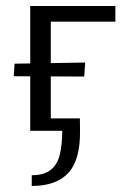

<svg xmlns="http://www.w3.org/2000/svg" viewBox="-20 -434 427 637"><path d="M80.3 0V-414.2H148.5V0ZM259.4 -180 25.6 -181.1 28.4 -222.7 262.6 -226.5ZM115.7 -362.2V-414.2H362.8V-362.2ZM85.3 183V147.4Q125.9 147.4 148.1 129.7Q170.3 112.1 178.4 78.8Q186.5 45.5 186.5 0H103.6V-41.1H245L245.5 0Q246.6 96.5 206.7 139.7Q166.7 183 85.3 183Z"/></svg>

Font: Ysabeau
Style: Bold
Weight: 700
Designer: Christian Thalmann (Catharsis Fonts)
Version: Version 2.000;gftools[0.9.27.dev2+g8671c4b]